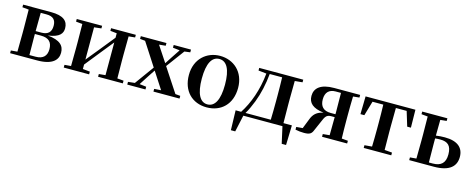

<svg xmlns="http://www.w3.org/2000/svg" viewBox="-35 -1207 5041 2047"><g transform="rotate(15 2485.5 -184.0)"><path d="M106 0H336C508 0 561 -69 561 -144C561 -222 514 -273 377 -286C506 -304 535 -352 535 -408C535 -487 483 -536 346 -536H37V-507L108 -500C109 -442 110 -357 110 -301V-235C110 -179 109 -94 108 -36L37 -30V0ZM241 -500H305C379 -500 410 -466 410 -401C410 -333 375 -298 302 -298H239ZM239 -266H306C395 -266 431 -224 431 -149C431 -75 391 -34 309 -34H241L239 -235Z M1008 -507 1080 -499V-450L938 -274L830 -142V-498L909 -507V-536H629V-507L700 -500C701 -442 702 -357 702 -301V-235C702 -179 701 -94 700 -36L629 -30V0H909V-30L830 -38V-87L967 -258L1080 -398V-37L1008 -30V0H1281V-30L1211 -36L1209 -235V-301L1211 -500L1281 -507V-536H1008Z M1699 -506 1775 -497 1710 -399 1662 -325 1547 -499 1619 -506V-536H1336V-506L1393 -500L1556 -248L1404 -38L1330 -30V0H1531V-30L1456 -39L1525 -146L1574 -220L1694 -35L1619 -30V0H1907V-30L1852 -35L1679 -298L1827 -498L1890 -506V-536H1699Z M2209 16C2367 16 2481 -90 2481 -270C2481 -449 2357 -552 2209 -552C2062 -552 1938 -448 1938 -270C1938 -92 2050 16 2209 16ZM2209 -17C2128 -17 2081 -100 2081 -268C2081 -437 2128 -518 2209 -518C2290 -518 2337 -437 2337 -268C2337 -100 2290 -17 2209 -17Z M2643 -507 2732 -497C2714 -312 2655 -152 2578 -34H2517L2523 184H2571L2611 0H3043L3084 184H3132L3138 -34H3045L3043 -235V-301L3045 -499L3129 -507V-536H2643ZM2905 -34H2626C2653 -78 2675 -129 2696 -182C2733 -278 2757 -387 2768 -502H2905C2907 -445 2908 -357 2908 -301V-235C2908 -178 2907 -91 2905 -34Z M3480 0H3757V-30L3688 -36C3686 -94 3685 -179 3685 -235V-301C3685 -357 3686 -443 3688 -500L3757 -507V-536H3470C3322 -536 3258 -478 3258 -393C3258 -314 3307 -268 3429 -252C3357 -238 3320 -202 3298 -140L3257 -36L3187 -30V0C3222 7 3252 10 3282 10C3348 10 3366 -6 3383 -50L3429 -155C3451 -208 3465 -237 3516 -237H3556L3554 -37L3480 -30ZM3556 -269H3503C3423 -269 3384 -311 3384 -388C3384 -466 3425 -504 3495 -504H3554L3556 -301Z M4021 0H4244V-30L4161 -37L4159 -235V-301L4161 -500H4280L4329 -339H4370L4367 -536H3817L3813 -339H3856L3903 -500H4022C4024 -443 4025 -357 4025 -301V-235C4025 -179 4024 -95 4022 -37L3940 -30V0Z M4442 0H4713C4891 0 4955 -72 4955 -172C4955 -270 4891 -333 4747 -333C4716 -333 4682 -331 4649 -326L4651 -500L4720 -507V-536H4442V-507L4512 -500L4514 -301V-235L4512 -36L4442 -30ZM4649 -295C4667 -297 4686 -298 4706 -298C4788 -298 4830 -263 4830 -166C4830 -72 4784 -30 4693 -30H4651C4650 -87 4649 -177 4649 -235Z"/></g></svg>

Font: Source Han Serif CN
Style: Bold
Weight: 700
Designer: Ryoko NISHIZUKA 西塚涼子 (kana & ideographs); Frank Grießhammer (Latin, Greek & Cyrillic); Wenlong ZHANG 张文龙 (bopomofo); San
Foundry: Adobe
Version: Version 2.003;hotconv 1.1.1;makeotfexe 2.6.0